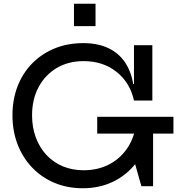

<svg xmlns="http://www.w3.org/2000/svg" viewBox="-20 -993 954 1024"><path d="M421 11Q339.5 11 270.8 -17.8Q202 -46.5 151.8 -99Q101.5 -151.5 74 -222.5Q46.5 -293.5 46.5 -378Q46.5 -463 74 -533.5Q101.5 -604 152 -655.2Q202.5 -706.5 271.5 -734.8Q340.5 -763 423.5 -763Q500.5 -763 556 -737.2Q611.5 -711.5 645.2 -662.8Q679 -614 690.5 -545H720.5L694.5 -457Q673 -553.5 601 -610.2Q529 -667 426 -667Q344.5 -667 282.8 -630.5Q221 -594 186 -528.8Q151 -463.5 151 -378Q151 -313.5 171 -259.8Q191 -206 227.5 -166.8Q264 -127.5 314.5 -106.2Q365 -85 426 -85Q496.5 -85 553 -111.8Q609.5 -138.5 647.5 -187Q685.5 -235.5 700.5 -301L775.5 -279.5Q757 -192 708 -126.8Q659 -61.5 585.8 -25.2Q512.5 11 421 11ZM734 0 698.5 -125V-367H796.5V0ZM498.5 -280.5V-370H905V-280.5ZM694.5 -457V-752H792.5V-457ZM374.5 -973H489.5V-853.5H374.5Z"/></svg>

Font: Hepta Slab Medium
Style: Regular
Weight: 500
Designer: Michael LaGattuta
Foundry: Michael LaGattuta
Version: Version 1.102